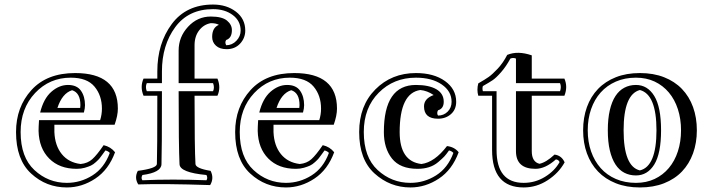

<svg xmlns="http://www.w3.org/2000/svg" viewBox="-20 -782 3101 836"><path d="M275.9 -412.1Q314.9 -412.1 332.5 -387Q350.1 -361.8 350.1 -324.2Q350.1 -310.1 345.2 -292H154.8Q169.9 -353 203.9 -382.6Q237.8 -412.1 275.9 -412.1ZM149.9 -258.8H416Q423.8 -283.2 423.8 -309.1Q423.8 -366.2 391.4 -405Q358.9 -443.8 288.1 -443.8Q195.8 -443.8 132.8 -377Q69.8 -310.1 69.8 -207Q69.8 -97.2 129.9 -41.5Q189.9 14.2 271 14.2Q331.1 14.2 382.6 -18.3Q434.1 -50.8 458 -116.2Q451.2 -124 439 -127Q437 -124 427.5 -111.1Q418 -98.1 413.6 -92.5Q409.2 -86.9 397.7 -76.4Q386.2 -65.9 375.7 -61Q365.2 -56.2 349.1 -51.5Q333 -46.9 314 -46.9Q238.8 -46.9 194.3 -91.6Q149.9 -136.2 147.9 -211.9Q147.9 -229 149.9 -258.8ZM431.2 -149.9Q461.9 -143.1 481 -119.1Q453.1 -43 395 -4.4Q336.9 34.2 271 34.2Q181.2 34.2 115.5 -26.4Q49.8 -86.9 49.8 -207Q49.8 -315.9 116.9 -389.9Q184.1 -463.9 307.1 -463.9Q493.2 -463.9 493.2 -309.1Q493.2 -278.8 479 -238.8H216.8V-207Q219.2 -147.9 249 -111.1Q278.8 -74.2 331.1 -67.9Q361.8 -70.8 381.8 -88.9Q401.9 -106.9 431.2 -149.9ZM330.1 -324.2Q330.1 -377.9 293.9 -389.2Q251 -376 230 -312H329.1Q329.1 -314 329.6 -317.9Q330.1 -321.8 330.1 -324.2Z M831.1 -67.9Q832 -48.8 897 -38.1Q913.1 -5.9 895 23.9Q688 17.1 582 21Q564 -7.8 580.1 -38.1Q662.1 -48.8 663.1 -67.9Q665 -116.2 665 -365.2H605Q588.9 -403.8 605 -439.9H665V-471.2Q665 -592.8 728 -677.5Q791 -762.2 907.7 -762.2Q966.8 -762.2 1007.3 -731.2Q1047.9 -700.2 1047.9 -648.9Q1047.9 -616.2 1025.4 -592Q1002.9 -567.9 966.8 -567.9Q937 -567.9 920.4 -583Q903.8 -598.1 903.8 -621.1Q903.8 -662.1 933.1 -673.8Q920.9 -681.2 897.9 -681.2Q867.2 -675.8 847.2 -649.9Q827.1 -624 827.1 -585V-439.9H926.8Q942.9 -400.9 926.8 -365.2H827.1Q827.1 -137.2 831.1 -67.9ZM897.9 -710Q946.8 -710 968.3 -692.4Q989.7 -674.8 989.7 -650.9Q989.7 -616.2 964.8 -607.9Q958 -598.1 964.8 -585Q990.7 -585 1009.3 -604.5Q1027.8 -624 1027.8 -648.9Q1027.8 -690.9 993.4 -716.6Q959 -742.2 907.7 -742.2Q800.8 -742.2 742.9 -663.6Q685.1 -585 685.1 -471.2V-419.9H619.1Q611.8 -403.8 619.1 -384.8H685.1Q685.1 -115.2 683.1 -66.9Q682.1 -30.8 600.1 -20Q592.8 -6.8 600.1 2.9Q728 -2.9 878.9 2.9Q885.7 -6.8 878.9 -20Q763.2 -30.8 761.7 -66.9Q757.8 -143.1 757.8 -384.8H907.7Q915 -400.9 907.7 -419.9H757.8V-562Q757.8 -621.1 798.8 -665.5Q839.8 -710 897.9 -710Z M1230 -412.1Q1269 -412.1 1286.6 -387Q1304.2 -361.8 1304.2 -324.2Q1304.2 -310.1 1299.3 -292H1108.9Q1124 -353 1158 -382.6Q1191.9 -412.1 1230 -412.1ZM1104 -258.8H1370.1Q1377.9 -283.2 1377.9 -309.1Q1377.9 -366.2 1345.5 -405Q1313 -443.8 1242.2 -443.8Q1149.9 -443.8 1086.9 -377Q1023.9 -310.1 1023.9 -207Q1023.9 -97.2 1084 -41.5Q1144 14.2 1225.1 14.2Q1285.2 14.2 1336.7 -18.3Q1388.2 -50.8 1412.1 -116.2Q1405.3 -124 1393.1 -127Q1391.1 -124 1381.6 -111.1Q1372.1 -98.1 1367.7 -92.5Q1363.3 -86.9 1351.8 -76.4Q1340.3 -65.9 1329.8 -61Q1319.3 -56.2 1303.2 -51.5Q1287.1 -46.9 1268.1 -46.9Q1192.9 -46.9 1148.4 -91.6Q1104 -136.2 1102.1 -211.9Q1102.1 -229 1104 -258.8ZM1385.3 -149.9Q1416 -143.1 1435.1 -119.1Q1407.2 -43 1349.1 -4.4Q1291 34.2 1225.1 34.2Q1135.3 34.2 1069.6 -26.4Q1003.9 -86.9 1003.9 -207Q1003.9 -315.9 1071 -389.9Q1138.2 -463.9 1261.2 -463.9Q1447.3 -463.9 1447.3 -309.1Q1447.3 -278.8 1433.1 -238.8H1170.9V-207Q1173.3 -147.9 1203.1 -111.1Q1232.9 -74.2 1285.2 -67.9Q1315.9 -70.8 1335.9 -88.9Q1356 -106.9 1385.3 -149.9ZM1284.2 -324.2Q1284.2 -377.9 1248 -389.2Q1205.1 -376 1184.1 -312H1283.2Q1283.2 -314 1283.7 -317.9Q1284.2 -321.8 1284.2 -324.2Z M1912.1 -338.9Q1912.1 -309.1 1887.2 -301.8Q1880.4 -289.1 1887.2 -278.8Q1912.1 -278.8 1929.2 -295.9Q1946.3 -313 1946.3 -338.9Q1946.3 -384.8 1903.3 -414.3Q1860.4 -443.8 1791 -443.8Q1694.3 -443.8 1629.2 -378.4Q1564 -313 1564 -207Q1564 -97.2 1624.5 -41.5Q1685.1 14.2 1767.1 14.2Q1827.1 14.2 1878.7 -18.3Q1930.2 -50.8 1954.1 -116.2Q1947.3 -124 1935.1 -127Q1922.4 -108.9 1914.3 -100.3Q1906.2 -91.8 1888.2 -76.4Q1870.1 -61 1847.7 -54Q1825.2 -46.9 1798.3 -46.9Q1722.2 -46.9 1686.8 -91.6Q1651.4 -136.2 1651.4 -207Q1651.4 -412.1 1791 -412.1Q1847.2 -412.1 1879.6 -393.6Q1912.1 -375 1912.1 -338.9ZM1926.3 -146Q1959 -142.1 1977.1 -119.1Q1949.2 -43 1891.1 -4.4Q1833 34.2 1767.1 34.2Q1678.2 34.2 1611.1 -26.4Q1543.9 -86.9 1543.9 -207Q1543.9 -321.8 1614.5 -392.8Q1685.1 -463.9 1791 -463.9Q1869.1 -463.9 1917.7 -429Q1966.3 -394 1966.3 -338.9Q1966.3 -305.2 1943.6 -285.2Q1920.9 -265.1 1887.2 -265.1Q1826.2 -265.1 1826.2 -318.8Q1826.2 -353 1868.2 -368.2Q1840.3 -387.2 1810.1 -390.1Q1720.2 -377 1720.2 -207Q1720.2 -79.1 1814.9 -67.9Q1872.1 -75.2 1926.3 -146Z M2226.6 -384.8H2418.5Q2425.3 -403.8 2418.5 -419.9H2226.6V-526.9Q2214.4 -532.2 2202.1 -526.9Q2184.1 -493.2 2162.1 -468Q2140.1 -442.9 2125.2 -432.9Q2110.4 -422.9 2082.5 -407.2Q2079.1 -397 2082.5 -384.8H2142.1V-128.9Q2142.1 14.2 2260.3 14.2Q2310.5 14.2 2353 -12Q2395.5 -38.1 2416.5 -76.2Q2412.1 -86.9 2400.4 -87.9Q2354.5 -46.9 2311.5 -46.9Q2226.6 -46.9 2226.6 -124ZM2394.5 -108.9Q2425.3 -105 2438.5 -75.2Q2413.1 -28.8 2364.7 2.7Q2316.4 34.2 2260.3 34.2Q2122.6 34.2 2122.6 -128.9V-365.2H2062.5Q2055.2 -391.1 2062.5 -418.9Q2092.3 -436 2107.9 -447Q2123.5 -458 2147 -482.9Q2170.4 -507.8 2188.5 -543Q2234.4 -562 2295.4 -541V-439.9H2437.5Q2453.1 -403.8 2437.5 -365.2H2295.4V-124Q2295.4 -77.1 2329.1 -68.8Q2358.4 -75.2 2394.5 -108.9Z M2749 -412.1Q2799.3 -412.1 2828.9 -364Q2858.4 -315.9 2858.4 -214.8Q2858.4 -113.8 2828.9 -65.9Q2799.3 -18.1 2749 -18.1Q2721.2 -18.1 2698.5 -29.8Q2675.8 -41.5 2659.9 -65.9Q2644 -90.3 2635.3 -127.2Q2626.5 -164.1 2626.5 -214.8Q2626.5 -265.1 2635.3 -302.5Q2644 -339.8 2659.9 -364Q2675.8 -388.2 2698.5 -400.1Q2721.2 -412.1 2749 -412.1ZM2749 14.2Q2794.4 14.2 2830.6 -2.9Q2866.7 -20 2892.3 -50.5Q2918 -81.1 2931.6 -123Q2945.3 -165 2945.3 -214.8Q2945.3 -264.6 2931.6 -306.6Q2918 -348.6 2892.3 -379.2Q2866.7 -409.7 2830.6 -426.8Q2794.4 -443.8 2749 -443.8Q2700.7 -443.8 2661.6 -426.8Q2622.6 -409.7 2595.5 -379.4Q2568.4 -349.1 2553.7 -306.9Q2539.1 -264.6 2539.1 -214.8Q2539.1 -164.6 2553.7 -122.6Q2568.4 -80.6 2595.5 -50Q2622.6 -19.5 2661.6 -2.7Q2700.7 14.2 2749 14.2ZM2766.1 -463.9Q2825.2 -463.9 2871.3 -445.8Q2917.5 -427.7 2949.2 -394.8Q2981 -361.8 2997.6 -315.9Q3014.2 -270 3014.2 -214.8Q3014.2 -160.2 2997.6 -114.3Q2981 -68.4 2949.5 -35.4Q2918 -2.4 2871.6 15.9Q2825.2 34.2 2766.1 34.2Q2707.5 34.2 2661.4 15.9Q2615.2 -2.4 2583.7 -35.4Q2552.2 -68.4 2535.6 -114Q2519 -159.7 2519 -214.8Q2519 -270 2535.6 -315.9Q2552.2 -361.8 2584 -394.8Q2615.7 -427.7 2661.6 -445.8Q2707.5 -463.9 2766.1 -463.9ZM2695.3 -214.8Q2695.3 -57.1 2766.1 -40Q2838.4 -57.1 2838.4 -214.8Q2838.4 -371.1 2766.1 -390.1Q2695.3 -371.1 2695.3 -214.8Z"/></svg>

Font: Jacques Francois Shadow
Style: Regular
Weight: 400
Designer: Alexei Vanyashin, Nikita Kanarev (i@xarsok.ru)
Foundry: Cyreal (www.cyreal.org)
Version: Version 1.003